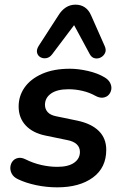

<svg xmlns="http://www.w3.org/2000/svg" viewBox="-20 -794 528 824"><path d="M226 10Q179 10 134.5 0.5Q90 -9 57 -25Q38 -34 30.5 -48.5Q23 -63 24.5 -77.5Q26 -92 34.5 -102.5Q43 -113 57.5 -116Q72 -119 90 -110Q122 -94 157 -86Q192 -78 226 -78Q273 -78 298 -95.5Q323 -113 323 -142Q323 -162 309 -175Q295 -188 268 -193L176 -212Q121 -223 90.5 -255.5Q60 -288 60 -337Q60 -382 85.5 -418.5Q111 -455 160.5 -477Q210 -499 280 -499Q316 -499 357.5 -489.5Q399 -480 429 -462Q446 -452 453 -437.5Q460 -423 457.5 -409.5Q455 -396 446 -386.5Q437 -377 422 -375Q407 -373 389 -383Q364 -397 334 -404Q304 -411 274 -411Q225 -411 199 -392.5Q173 -374 173 -344Q173 -326 184.5 -313Q196 -300 221 -295L313 -276Q373 -263 404.5 -231.5Q436 -200 436 -151Q436 -74 378.5 -32Q321 10 226 10ZM429 -597Q437 -580 431 -567Q425 -554 412.5 -547.5Q400 -541 386.5 -544Q373 -547 365 -562L298 -686L203 -560Q193 -547 179 -544.5Q165 -542 153.5 -548.5Q142 -555 139 -568Q136 -581 146 -597L230 -727Q244 -750 262.5 -762Q281 -774 304 -774Q327 -774 344 -762.5Q361 -751 371 -728Z"/></svg>

Font: Nunito ExtraLight
Style: Bold Italic
Weight: 700
Italic angle: -9°
Version: Version 3.602